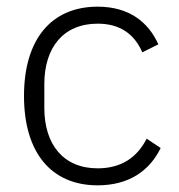

<svg xmlns="http://www.w3.org/2000/svg" viewBox="-20 -544 536 576"><path d="M273 12C367 12 429 -32 462 -100L420 -128C391 -71 343 -39 273 -39C169 -39 113 -112 113 -220V-292C113 -400 169 -473 273 -473C340 -473 383 -442 407 -387L455 -411C425 -478 367 -524 273 -524C133 -524 52 -425 52 -256C52 -87 133 12 273 12Z"/></svg>

Font: IBM Plex Devanagari Light
Style: Regular
Weight: 300
Designer: Mike Abbink, Paul van der Laan, Pieter van Rosmalen, Erin McLaughlin
Foundry: Bold Monday
Version: Version 1.0